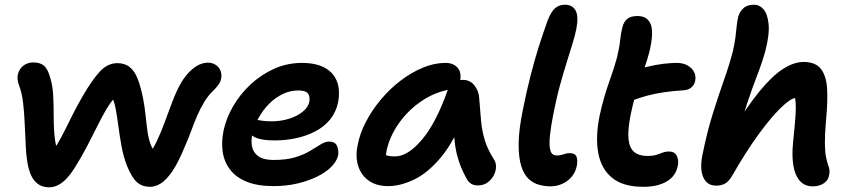

<svg xmlns="http://www.w3.org/2000/svg" viewBox="-20 -780 3626 815"><path d="M188 15Q143 15 119 -23Q95 -61 90 -148Q87 -203 85 -252.5Q83 -302 78 -344Q73 -386 61 -417Q50 -447 57 -469Q64 -491 81.5 -503Q99 -515 122 -515Q149 -515 165.5 -502Q182 -489 192 -454Q204 -417 206 -371.5Q208 -326 208 -279Q208 -232 213 -190.5Q218 -149 234 -119L186 -117Q207 -141 224 -169.5Q241 -198 257 -230.5Q273 -263 291 -298.5Q309 -334 331 -372Q371 -441 404 -476.5Q437 -512 478 -512Q510 -512 531 -495Q552 -478 565 -444Q578 -410 588 -359Q595 -321 598.5 -285.5Q602 -250 606.5 -219.5Q611 -189 620 -165.5Q629 -142 646 -127L606 -118Q629 -145 647 -183.5Q665 -222 680.5 -265Q696 -308 712 -349.5Q728 -391 746 -424Q759 -447 777 -467.5Q795 -488 817 -501Q839 -514 863 -514Q881 -514 895 -505Q909 -496 915.5 -481Q922 -466 919 -447Q916 -432 906 -418.5Q896 -405 881 -391Q862 -372 846 -345.5Q830 -319 816.5 -287.5Q803 -256 791 -223Q779 -190 765 -159Q736 -88 710.5 -51.5Q685 -15 662 -1Q639 13 617 13Q584 13 562 -6Q540 -25 519 -76Q504 -115 496 -158.5Q488 -202 482.5 -244.5Q477 -287 470.5 -321Q464 -355 451 -374L473 -372Q450 -348 430.5 -314.5Q411 -281 391 -240.5Q371 -200 348 -156Q325 -112 296 -66Q278 -38 260.5 -20Q243 -2 225 6.5Q207 15 188 15Z M1142 10Q1073 10 1027.5 -8.5Q982 -27 957 -59.5Q932 -92 925.5 -134.5Q919 -177 929 -226Q940 -278 969.5 -329Q999 -380 1043.5 -421.5Q1088 -463 1143.5 -488Q1199 -513 1262 -513Q1319 -513 1356.5 -493.5Q1394 -474 1409.5 -436.5Q1425 -399 1415 -345Q1406 -303 1381 -272.5Q1356 -242 1318.5 -222.5Q1281 -203 1237.5 -193.5Q1194 -184 1147 -184Q1078 -184 1052.5 -203Q1027 -222 1031 -244Q1033 -258 1041 -264.5Q1049 -271 1064 -271Q1075 -271 1090 -268Q1105 -265 1133 -265Q1171 -265 1205.5 -275.5Q1240 -286 1264 -305Q1288 -324 1293 -348Q1297 -372 1286.5 -384Q1276 -396 1246 -396Q1212 -396 1180.5 -381Q1149 -366 1122.5 -339.5Q1096 -313 1077 -278.5Q1058 -244 1050 -205Q1045 -177 1051 -153.5Q1057 -130 1078.5 -115.5Q1100 -101 1141 -101Q1196 -101 1233.5 -112.5Q1271 -124 1297 -140Q1323 -156 1342 -167.5Q1361 -179 1377 -179Q1402 -179 1410.5 -161Q1419 -143 1415 -119Q1409 -95 1386.5 -72Q1364 -49 1326.5 -30.5Q1289 -12 1242 -1Q1195 10 1142 10Z M1628 10Q1578 10 1545.5 -13Q1513 -36 1500.5 -75.5Q1488 -115 1498 -163Q1507 -213 1533.5 -263.5Q1560 -314 1598 -359Q1636 -404 1681.5 -438.5Q1727 -473 1775.5 -493Q1824 -513 1871 -513Q1904 -513 1922 -493Q1940 -473 1933 -436Q1930 -421 1919.5 -412.5Q1909 -404 1894 -401Q1827 -390 1769.5 -351Q1712 -312 1673 -256.5Q1634 -201 1621 -141Q1617 -120 1617 -102.5Q1617 -85 1623 -58L1578 -149Q1598 -130 1614 -123Q1630 -116 1656 -116Q1711 -116 1771 -187Q1831 -258 1879 -394Q1887 -416 1905 -428.5Q1923 -441 1944 -441Q1975 -441 1993.5 -418Q2012 -395 2014 -364Q2018 -311 2022 -267.5Q2026 -224 2038 -184.5Q2050 -145 2077 -103Q2086 -89 2085.5 -71Q2085 -53 2075.5 -35Q2066 -17 2049 -5Q2032 7 2008 7Q1991 7 1980 0Q1969 -7 1962 -19Q1948 -44 1937 -70.5Q1926 -97 1918.5 -128.5Q1911 -160 1908 -201.5Q1905 -243 1906 -298L1954 -301Q1910 -183 1854 -115Q1798 -47 1739 -18.5Q1680 10 1628 10Z M2317 11Q2293 11 2268.5 4.5Q2244 -2 2224 -20.5Q2204 -39 2192.5 -75.5Q2181 -112 2181.5 -170.5Q2182 -229 2200 -317Q2216 -396 2232.5 -460.5Q2249 -525 2267 -582Q2285 -639 2305 -694Q2319 -730 2336 -745Q2353 -760 2378 -760Q2410 -760 2423.5 -735Q2437 -710 2426 -655Q2420 -626 2409.5 -592.5Q2399 -559 2386 -517Q2373 -475 2358 -421.5Q2343 -368 2329 -297Q2318 -240 2314.5 -205.5Q2311 -171 2314 -152Q2317 -133 2324.5 -126.5Q2332 -120 2342 -120Q2356 -120 2365.5 -123Q2375 -126 2382 -128Q2389 -130 2397 -130Q2422 -130 2427.5 -114Q2433 -98 2428 -74Q2423 -49 2406.5 -29.5Q2390 -10 2366.5 0.5Q2343 11 2317 11Z M2711 13Q2625 13 2578.5 -25Q2532 -63 2519.5 -130.5Q2507 -198 2525 -288Q2536 -339 2548.5 -379.5Q2561 -420 2574.5 -457.5Q2588 -495 2599 -536Q2610 -582 2612.5 -610Q2615 -638 2622 -664Q2627 -686 2641.5 -699Q2656 -712 2686 -712Q2729 -712 2742.5 -676Q2756 -640 2736 -558Q2727 -525 2717 -495.5Q2707 -466 2696 -435.5Q2685 -405 2675.5 -370.5Q2666 -336 2657 -293Q2644 -228 2648 -189.5Q2652 -151 2672.5 -134.5Q2693 -118 2728 -118Q2752 -118 2767 -123Q2782 -128 2793.5 -132.5Q2805 -137 2819 -137Q2843 -137 2852.5 -119Q2862 -101 2857 -76Q2849 -33 2810.5 -10Q2772 13 2711 13ZM2657 -351Q2618 -336 2601 -351.5Q2584 -367 2590 -397Q2596 -423 2610.5 -444Q2625 -465 2672 -481Q2700 -490 2731.5 -497.5Q2763 -505 2794.5 -509Q2826 -513 2853 -513Q2879 -513 2898 -502.5Q2917 -492 2926 -475Q2935 -458 2931 -437Q2928 -421 2916 -410Q2904 -399 2885 -397Q2837 -394 2799 -388.5Q2761 -383 2727.5 -374Q2694 -365 2657 -351Z M3020 8Q2982 8 2966 -26Q2950 -60 2961 -119Q2981 -219 3006 -298.5Q3031 -378 3054 -443Q3077 -508 3091 -563Q3099 -598 3102 -623Q3105 -648 3107 -669Q3109 -690 3114 -710Q3119 -729 3135 -744.5Q3151 -760 3181 -760Q3204 -760 3221 -740.5Q3238 -721 3242.5 -678Q3247 -635 3229 -565Q3216 -517 3194.5 -461.5Q3173 -406 3150 -337Q3127 -268 3109 -177L3087 -223Q3151 -328 3204.5 -393Q3258 -458 3304 -487.5Q3350 -517 3391 -517Q3442 -517 3465 -487Q3488 -457 3491 -401.5Q3494 -346 3486 -267Q3481 -207 3481.5 -171Q3482 -135 3486 -114.5Q3490 -94 3496 -77Q3500 -68 3501 -57Q3502 -46 3499 -35Q3496 -15 3477 -2Q3458 11 3430 11Q3395 11 3374.5 -13Q3354 -37 3347.5 -78Q3341 -119 3346 -170Q3352 -228 3355 -265Q3358 -302 3358 -324.5Q3358 -347 3355 -364Q3334 -361 3293 -321Q3252 -281 3199.5 -209Q3147 -137 3089 -36Q3074 -10 3058 -1Q3042 8 3020 8Z"/></svg>

Font: Shantell Sans SemiBold
Style: Italic
Weight: 600
Italic angle: -11°
Designer: Stephen Nixon, Anya Danilova, Shantell Martin
Foundry: Arrow Type
Version: Version 1.011;[c5ecc13dd]